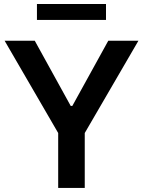

<svg xmlns="http://www.w3.org/2000/svg" viewBox="-20 -929 707 949"><path d="M2.9 -727.5H151.9L329.6 -405.3H337.4L515.1 -727.5H664.1L398.9 -271.5V0H267.6V-271.5ZM503.9 -909.2V-830.6H162.6V-909.2Z"/></svg>

Font: Inter Tight SemiBold
Style: Regular
Weight: 600
Designer: Rasmus Andersson
Foundry: rsms
Version: Version 3.004; ttfautohint (v1.8.4.7-5d5b)